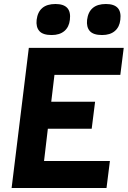

<svg xmlns="http://www.w3.org/2000/svg" viewBox="-20 -939 638 959"><path d="M163 -840Q173 -919 257 -919Q339 -919 329 -840Q325 -804 301.5 -784Q278 -764 238 -764Q194 -764 176.5 -784Q159 -804 163 -840ZM415 -840Q425 -919 509 -919Q591 -919 581 -840Q577 -804 553.5 -784Q530 -764 490 -764Q446 -764 428.5 -784Q411 -804 415 -840ZM124 -700H598L581 -565H252L236 -431H455L438 -296H219L200 -135H529L512 0H38Z"/></svg>

Font: Haskoy ExtraBold
Style: Italic
Weight: 800
Designer: Ertekin Erdin
Foundry: Ertekin Erdin
Version: Version 2.000; ttfautohint (v1.8.4.7-5d5b)